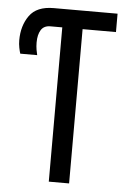

<svg xmlns="http://www.w3.org/2000/svg" viewBox="-52 -752 517 791"><g transform="rotate(5 206.5 -357.0)"><path d="M180 0V-638H131Q104 -638 92 -618.5Q80 -599 80 -567Q80 -551 82.5 -536.5Q85 -522 87 -515H17Q14 -524 11 -539Q8 -554 8 -570Q8 -630 38 -672Q68 -714 138 -714H402V-638H264V0Z"/></g></svg>

Font: Noto Sans ExtraCondensed
Style: Regular
Weight: 400
Width: 2
Designer: Monotype Design Team
Foundry: Monotype Imaging Inc.
Version: Version 2.013; ttfautohint (v1.8.4.7-5d5b)